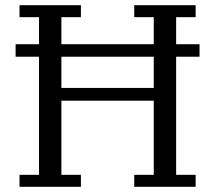

<svg xmlns="http://www.w3.org/2000/svg" viewBox="-20 -718 827 738"><path d="M55 -46H130V-500H40V-548H130V-652H55V-698H291V-652H216V-548H571V-652H496V-698H732V-652H657V-548H747V-500H657V-46H732V0H496V-46H571V-331H216V-46H291V0H55ZM216 -380H571V-500H216Z"/></svg>

Font: IBM Plex Serif
Style: Regular
Weight: 400
Designer: Mike Abbink, Paul van der Laan, Pieter van Rosmalen
Foundry: Bold Monday
Version: Version 2.6